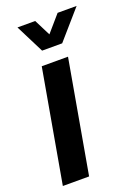

<svg xmlns="http://www.w3.org/2000/svg" viewBox="-139 -785 611 845"><g transform="rotate(-20 166.0 -362.0)"><path d="M4 0 97 -527H220L127 0ZM332 -724 216 -591H122L55 -724H138L194 -613H147L243 -724Z"/></g></svg>

Font: Archivo Condensed
Style: Bold Italic
Weight: 700
Width: 3
Italic angle: -10°
Designer: Hector Gatti
Foundry: Omnibus-Type
Version: Version 2.001